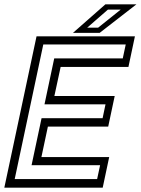

<svg xmlns="http://www.w3.org/2000/svg" viewBox="-37 -868 651 888"><path d="M-17 0 132 -700H587L557 -558.5H243.5L214.5 -424H493.5L463.5 -282.5H184.5L154.5 -141.5H468L438 0ZM31 -39.8H412.2L426 -104H109L155.2 -321.2H437.5L451 -385.5H168.8L213.8 -598H530.8L544.5 -662.2H163.2ZM300.5 -716 450.5 -848H594L424 -716ZM366.2 -740H416.8L521 -823.5H462Z"/></svg>

Font: Tourney Thin
Style: Italic
Weight: 100
Italic angle: -12°
Designer: Tyler Finck
Foundry: Etcetera Type Co
Version: Version 1.015